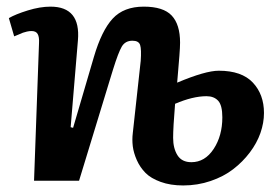

<svg xmlns="http://www.w3.org/2000/svg" viewBox="-20 -547 845 581"><path d="M516.1 -296.9Q601.6 -333 642.1 -333Q711.4 -333 745.1 -297.1Q778.8 -261.2 778.8 -205.1Q778.8 -175.3 768.1 -144.5Q757.3 -113.8 735.8 -85.4Q714.4 -57.1 685.5 -34.9Q656.7 -12.7 617.4 0.7Q578.1 14.2 534.2 14.2Q495.6 14.2 466.1 3.4Q436.5 -7.3 420.2 -23.9Q403.8 -40.5 394 -62.5Q384.3 -84.5 381.8 -104.5Q379.4 -124.5 381.8 -144L405.8 -362.8Q408.2 -397.5 404.1 -410.6Q399.9 -423.8 380.9 -423.8Q358.9 -423.8 348.4 -405.8Q337.9 -387.7 322.3 -337.4Q319.3 -328.1 317.9 -323.2L219.2 0H83L98.1 -417Q99.1 -435.1 94 -444.1Q88.9 -453.1 75.2 -453.1Q68.8 -453.1 61.3 -451.4Q53.7 -449.7 49.3 -448Q44.9 -446.3 35.4 -442.1Q25.9 -438 22.9 -437L6.8 -492.2Q26.9 -503.9 64 -515.4Q101.1 -526.9 132.8 -526.9Q224.6 -526.9 215.8 -424.8L193.8 -162.1L201.2 -160.2L264.2 -375Q287.6 -454.6 321 -490.7Q354.5 -526.9 415 -526.9Q474.1 -526.9 499.5 -500Q524.9 -473.1 524.9 -418Q524.9 -404.8 522.9 -378.7Q521 -352.5 518.6 -326.7Q516.1 -300.8 516.1 -296.9ZM509.8 -232.9Q503.9 -161.1 503.9 -129.9Q503.9 -98.1 517.1 -77.1Q530.3 -56.2 559.1 -56.2Q600.1 -56.2 626.5 -96.2Q652.8 -136.2 652.8 -191.9Q652.8 -228.5 640.1 -242.2Q627.4 -255.9 605 -255.9Q563.5 -255.9 509.8 -232.9Z"/></svg>

Font: Literata Book
Style: Bold Italic
Weight: 700
Italic angle: -3°
Designer: Latin by Veronika Burian and Jose Scaglione. Greek by Irene Vlachou. Cyrillic by Vera Evstafieva
Foundry: TypeTogether
Version: Version 1.003;PS 001.003;hotconv 1.0.88;makeotf.lib2.5.64775